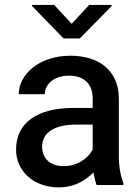

<svg xmlns="http://www.w3.org/2000/svg" viewBox="-20 -770 582 799"><path d="M370.1 -45.9C373.5 -28.3 377 -12.2 382.3 0H493.7V-7.8C481.9 -36.1 474.6 -76.2 474.6 -119.6V-358.9C474.6 -478.5 389.6 -538.1 272.9 -538.1C142.1 -538.1 58.1 -459.5 58.1 -377.9H166.5C166.5 -420.9 206.1 -455.1 266.6 -455.1C332.5 -455.1 365.7 -418 365.7 -359.9V-320.8H286.1C135.3 -320.8 46.9 -259.8 46.9 -147.5C46.9 -58.1 119.6 9.8 225.1 9.8C280.3 9.8 322.8 -11.7 354.5 -39.1C359.9 -43.5 364.7 -48.3 369.1 -53.2C369.6 -50.8 369.6 -48.3 370.1 -45.9ZM363.3 -143.6C345.2 -110.4 300.8 -78.6 244.6 -78.6C186.5 -78.6 155.3 -113.3 155.3 -158.7C155.3 -217.8 205.1 -251.5 296.9 -251.5H365.7V-147.9C365.2 -146.5 364.3 -145 363.3 -143.6ZM205.6 -749.5H113.3V-745.1L244.6 -609.9H312L444.3 -744.6V-749.5H351.1L278.3 -670.9Z"/></svg>

Font: Bert Sans Medium
Style: Regular
Weight: 500
Designer: Christian Robertson (Google), Cristiano Sobral
Foundry: Google, Cristiano Sobral
Version: Version 3.101